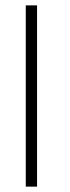

<svg xmlns="http://www.w3.org/2000/svg" viewBox="-20 -695 261 715"><path d="M76 0H118V-675H76Z"/></svg>

Font: Anybody UltraCondensed Thin ExtraLight
Style: Regular
Weight: 250
Version: Version 1.111